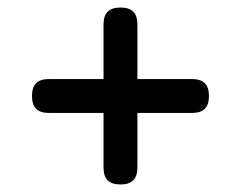

<svg xmlns="http://www.w3.org/2000/svg" viewBox="-20 -585 640 510"><path d="M300 -95Q277 -95 266 -106Q255 -117 255 -140V-285H110Q87 -285 76 -296Q65 -307 65 -330Q65 -353 76 -364Q87 -375 110 -375H255V-520Q255 -543 266 -554Q277 -565 300 -565Q323 -565 334 -554Q345 -543 345 -520V-375H490Q513 -375 524 -364Q535 -353 535 -330Q535 -307 524 -296Q513 -285 490 -285H345V-140Q345 -117 334 -106Q323 -95 300 -95Z"/></svg>

Font: Maple Mono NF CN
Style: Regular
Weight: 400
Monospace: yes
Designer: subframe7536
Version: Version 7.000